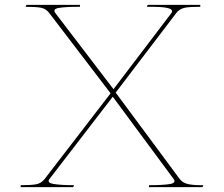

<svg xmlns="http://www.w3.org/2000/svg" viewBox="-20 -770 922 790"><path d="M304 -742Q250 -742 222.5 -737.5Q195 -733 208 -716L447 -403L685 -716Q701 -737 639 -741Q625 -742 611 -742Q597 -742 584 -742L588 -750H804V-742Q764 -742 745 -739Q726 -736 712 -724L705 -716L456 -389L719 -34Q731 -18 752 -13Q773 -8 809 -8Q813 -8 817 -8L813 0H593V-8Q648 -8 677.5 -12.5Q707 -17 694 -34L444 -372L184 -34Q171 -18 201 -13Q231 -8 285 -8L281 0H65V-8Q110 -8 130 -12Q150 -16 164 -34L435 -386L183 -716Q169 -734 149.5 -738Q130 -742 85 -742L89 -750H309V-742Z"/></svg>

Font: TMT Limkin
Style: Regular
Weight: 400
Designer: Gabriel Drozdov
Version: Version 1.000;Glyphs 3.1.2 (3151)